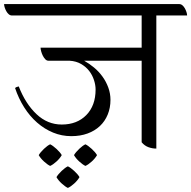

<svg xmlns="http://www.w3.org/2000/svg" viewBox="-59 -723 938 942"><path d="M417 38Q408 54 391 69.5Q374 85 360 91Q347 85 330 69.5Q313 54 304 38Q313 23 330 7Q347 -9 360 -15Q373 -9 391 7.5Q409 24 417 38ZM410 -284Q410 -306 402 -330.5Q394 -355 378.5 -375Q363 -395 339 -409Q315 -423 283 -425H179Q170 -425 163 -432.5Q156 -440 151 -450Q146 -460 143 -471Q140 -482 140 -489H636V-647H0Q-9 -647 -16 -653Q-23 -659 -28 -668Q-33 -677 -36 -686.5Q-39 -696 -39 -703H820Q829 -703 836 -697Q843 -691 848 -682Q853 -673 856 -663.5Q859 -654 859 -647H708V6Q688 6 669 -1Q650 -8 636 -25V-425H354Q379 -411 402.5 -391.5Q426 -372 444 -347Q462 -322 472.5 -293Q483 -264 483 -233Q483 -194 469.5 -161Q456 -128 431 -104.5Q406 -81 370.5 -68Q335 -55 291 -55Q244 -55 201.5 -72.5Q159 -90 123 -121.5Q87 -153 59.5 -196.5Q32 -240 15 -291Q21 -297 33 -299Q66 -214 120 -163Q174 -112 244 -112Q319 -112 364.5 -158.5Q410 -205 410 -284ZM331 146Q322 162 305 177.5Q288 193 274 199Q261 193 244 177.5Q227 162 218 146Q227 131 244 115Q261 99 274 93Q287 99 305 115.5Q323 132 331 146ZM244 38Q235 54 218 69.5Q201 85 187 91Q174 85 157 69.5Q140 54 131 38Q140 23 157 7Q174 -9 187 -15Q200 -9 218 7.5Q236 24 244 38Z"/></svg>

Font: Gotu
Style: Regular
Weight: 400
Designer: Sarang Kulkarni & Kailash Malviya
Foundry: Ek Type
Version: Version 2.320;hotconv 1.0.109;makeotfexe 2.5.65596; ttfautoh